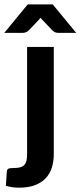

<svg xmlns="http://www.w3.org/2000/svg" viewBox="-59 -703 374 892"><path d="M0 0ZM190.9 -484.9V11.7Q190.9 44.4 182.6 73Q174.3 101.6 155.3 122.8Q136.2 144 105.5 156.5Q74.7 168.9 30.3 168.9Q13.2 168.9 -1.5 166.7Q-16.1 164.6 -31.7 160.2L-27.3 93.8Q-26.4 84 -20 80.8Q-13.7 77.6 3.9 77.6Q22 77.6 34.2 74.5Q46.4 71.3 53.7 63.5Q61 55.7 64 43.2Q66.9 30.8 66.9 11.7V-484.9ZM294.9 -550.3H212.4Q205.1 -550.3 198 -552.7Q190.9 -555.2 183.6 -562.5L140.1 -608.4Q137.7 -610.8 134.8 -613.8Q131.8 -616.7 129.4 -620.6L119.6 -608.9L75.2 -562.5Q68.8 -556.2 61.5 -553.2Q54.2 -550.3 46.9 -550.3H-39.1L69.8 -682.6H186Z"/></svg>

Font: Carlito
Style: Bold
Weight: 700
Designer: Lukasz Dziedzic
Foundry: tyPoland Lukasz Dziedzic
Version: Version 1.104